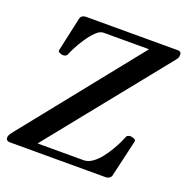

<svg xmlns="http://www.w3.org/2000/svg" viewBox="-125 -809 898 924"><g transform="rotate(20 324.5 -346.5)"><path d="M2.4 -16.1Q2.4 -25.4 7.6 -33.7Q12.7 -42 28.3 -61.5L499 -649.9H265.6Q247.6 -649.9 227.5 -630.1Q207.5 -610.4 189 -582.8Q170.4 -555.2 158 -530.8Q145.5 -506.3 142.6 -497.6Q139.2 -488.3 133.3 -484.9Q127.4 -481.4 119.1 -481.4Q113.8 -481.4 102.8 -485.6Q91.8 -489.7 93.8 -498L132.3 -672.9Q134.8 -684.1 143.3 -688.5Q151.9 -692.9 159.2 -692.9H632.3Q639.6 -692.9 644.3 -688.7Q648.9 -684.6 648.9 -677.7Q648.9 -666.5 646.5 -660.6Q644 -654.8 636.2 -645.5L149.9 -40.5H385.3Q407.7 -40.5 429.2 -55.4Q450.7 -70.3 468.8 -93.3Q486.8 -116.2 501.2 -140.4Q515.6 -164.6 524.7 -183.8Q533.7 -203.1 536.1 -210Q539.1 -219.7 544.9 -222.9Q550.8 -226.1 559.6 -226.1Q564.9 -226.1 576.4 -221.9Q587.9 -217.8 585.9 -209.5L542 -20Q540 -11.2 531.7 -5.6Q523.4 0 512.7 0H19.5Q12.7 0 7.6 -4.6Q2.4 -9.3 2.4 -16.1Z"/></g></svg>

Font: Gelasio Medium
Style: Italic
Weight: 500
Italic angle: -8.5°
Designer: Eben Sorkin
Foundry: Eben Sorkin
Version: Version 1.008